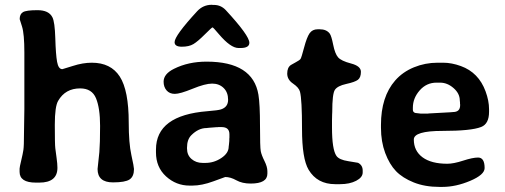

<svg xmlns="http://www.w3.org/2000/svg" viewBox="-20 -752 2064 785"><path d="M214.8 -65.9Q214.8 -5.4 140.6 -5.4H126.5Q60.1 -5.4 60.1 -49.3V-62.5Q60.1 -68.4 66.7 -95.7Q73.2 -123 75.7 -139.2Q78.1 -155.3 78.1 -208L79.6 -306.6V-537.1Q79.6 -613.3 70.1 -643.3Q60.5 -673.3 60.5 -673.8Q60.5 -694.3 74 -702.4Q87.4 -710.4 133.5 -710.4Q179.7 -710.4 194.3 -681.2Q204.1 -662.1 206.1 -595.7Q208 -529.3 213.4 -499.3Q218.8 -469.2 234.9 -469.2Q236.8 -469.2 277.8 -482.4Q318.4 -495.6 355.5 -495.6Q433.1 -495.6 469.7 -439Q506.3 -382.3 506.3 -251Q506.3 -167 517.1 -118.2Q527.8 -69.3 527.8 -61Q527.8 -30.3 509.8 -18.3Q491.7 -6.3 441.9 -6.3Q378.9 -6.3 378.9 -61L386.2 -129.9Q389.2 -165.5 389.2 -237.5Q389.2 -309.6 372.6 -350.1Q356 -390.6 307.6 -390.6Q247.1 -390.6 217.8 -339.8Q204.1 -316.9 204.1 -242.2Q204.1 -240.7 204.1 -239.3Q204.1 -162.1 206.1 -146Q208 -129.9 211.4 -106Q214.8 -82 214.8 -65.9Z M808.6 -85.9H819.8Q855 -85.9 885 -106Q915 -126 915 -152.3Q916 -157.2 916 -160.2L917.5 -175.8V-184.1L918 -189.5V-203.1Q918 -232.4 886.2 -232.4H872.1L869.1 -231.9H863.8L833 -229.5Q827.1 -228.5 824.7 -228.5Q791.5 -228.5 762.2 -199.2Q744.6 -181.6 744.6 -147.9V-145Q744.6 -117.7 763.2 -101.8Q781.7 -85.9 808.6 -85.9ZM963.4 -555.7H955.1Q922.9 -555.7 874.5 -612.8Q851.6 -640.1 848.9 -640.1Q846.2 -640.1 817.4 -611.3Q788.6 -582.5 770.8 -571.8Q752.9 -561 723.4 -561Q693.8 -561 693.8 -579.6Q693.8 -606 786.1 -706.1Q810.5 -732.4 845.7 -732.4L850.1 -731.9H854.5Q883.3 -731.9 903.3 -710.4Q999.5 -606.4 999.5 -577.1Q999.5 -555.7 963.4 -555.7ZM1073.2 -42Q1073.2 -1.5 1004.9 -1.5Q970.2 -1.5 946.3 -14.9Q922.4 -28.3 900.9 -28.3Q899.9 -28.3 852.5 -10.7Q805.2 6.8 766.6 6.8H754.9Q700.2 6.8 658.9 -30.8Q617.7 -68.4 617.7 -128.9V-140.6Q617.7 -280.8 828.6 -297.4Q871.6 -300.8 883.3 -304.7Q912.6 -314 912.6 -344.2Q912.6 -374.5 894.3 -392.3Q876 -410.2 847.4 -410.2Q818.8 -410.2 767.6 -389.2Q716.3 -368.2 694.8 -368.2Q673.3 -368.2 661.1 -382.3Q648.9 -396.5 648.9 -418Q648.9 -449.7 691.4 -470.7Q750 -500 824.7 -500Q1014.2 -500 1036.6 -364.7Q1043 -326.2 1043 -238.3Q1043 -150.4 1046.1 -134Q1049.3 -117.7 1061.3 -93.8Q1073.2 -69.8 1073.2 -52.2Z M1206.5 -377Q1202.1 -394 1178.2 -410.2Q1154.3 -426.3 1154.3 -451.2Q1154.3 -476.1 1169.4 -486.3Q1172.9 -488.8 1189 -497.3Q1205.1 -505.9 1208.7 -511Q1212.4 -516.1 1223.4 -557.9Q1234.4 -599.6 1245.8 -616Q1257.3 -632.3 1278.8 -632.3H1287.1Q1314.9 -632.3 1328.1 -614.7Q1335 -605.5 1342.3 -568.8Q1349.6 -532.2 1362.3 -517.6Q1375 -502.9 1415.3 -492.4Q1455.6 -481.9 1455.6 -458.5Q1455.6 -435.1 1443.4 -425.8Q1431.2 -416.5 1395.5 -408.7Q1359.9 -400.9 1349.1 -384.5Q1338.4 -368.2 1338.4 -293.9L1337.9 -283.7Q1337.4 -273.4 1337.4 -259.8V-231Q1337.4 -140.6 1355.5 -114.7Q1366.7 -98.6 1404.1 -93Q1441.4 -87.4 1443.8 -86.4Q1462.9 -76.7 1462.9 -54.7V-46.9Q1462.9 -26.9 1436.3 -12.9Q1409.7 1 1370.6 1H1350.6Q1276.9 1 1241.7 -58.1Q1214.8 -103.5 1214.8 -224.6Q1214.8 -345.7 1206.5 -377Z M1861.3 -321.8V-324.7L1860.8 -327.6V-333Q1859.9 -338.9 1859.9 -341.3Q1859.9 -369.6 1834.5 -391.8Q1809.1 -414.1 1779.3 -414.1H1764.6Q1723.6 -414.1 1695.8 -382.3Q1668 -350.6 1668 -311.5V-303.7Q1668 -289.1 1687 -289.1L1699.2 -287.6H1730L1732.4 -288.1L1821.8 -293L1832 -293.9Q1861.3 -293.9 1861.3 -321.8ZM1671.9 -181.6Q1671.9 -135.3 1707.5 -108.9Q1743.2 -82.5 1809.1 -82.5Q1834.5 -82.5 1873.5 -95.2Q1912.6 -107.9 1934.6 -107.9Q1961.4 -107.9 1961.4 -64.9Q1961.4 -37.6 1902.6 -12.7Q1843.8 12.2 1788.6 12.2H1777.3Q1717.3 12.2 1671.6 -6.1Q1626 -24.4 1599.1 -52.2Q1572.3 -80.1 1554.9 -126.5Q1537.6 -172.9 1537.6 -229.5V-241.2Q1537.6 -356.4 1595.7 -422.9Q1626.5 -458 1672.4 -476.8Q1718.3 -495.6 1769 -495.6H1792Q1826.7 -495.6 1864.3 -481.9Q1937 -455.6 1965.3 -378.4Q1979.5 -339.8 1979.5 -305.7V-294.9Q1979.5 -245.6 1947.3 -232.9Q1906.7 -216.8 1789.3 -216.8Q1671.9 -216.8 1671.9 -181.6Z"/></svg>

Font: Averia Libre
Style: Bold
Weight: 700
Version: Version 1.002